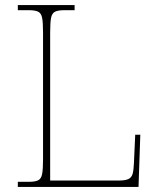

<svg xmlns="http://www.w3.org/2000/svg" viewBox="-20 -734 623 754"><path d="M50 0V-20H93Q118 -20 130 -26Q142 -32 145.5 -51Q149 -70 149 -108V-606Q149 -645 145.5 -663.5Q142 -682 130 -688Q118 -694 93 -694H50V-714H273V-694H233Q208 -694 196 -688Q184 -682 180.5 -663.5Q177 -645 177 -606V-25H446Q472 -25 484.5 -31Q497 -37 501 -52Q505 -67 506 -94L511 -205H531L524 0Z"/></svg>

Font: Noto Serif Tibetan Thin
Style: Regular
Weight: 250
Version: Version 2.103